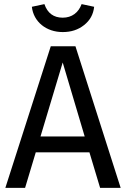

<svg xmlns="http://www.w3.org/2000/svg" viewBox="-20 -914 613 934"><path d="M285 -758C326 -758 360 -769 389 -792C418 -815 434 -844 438 -881L377 -894C362 -853 330 -828 285 -828C241 -828 211 -850 196 -894L135 -881C143 -808 205 -758 285 -758ZM567 0 347 -689H227L6 0H102L154 -173H415L467 0ZM285 -610 392 -250H177Z"/></svg>

Font: Fira Sans
Style: Regular
Weight: 400
Designer: Carrois Corporate & Edenspiekermann AG
Foundry: Carrois Corporate GbR & Edenspiekermann AG
Version: Version 4.203